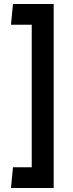

<svg xmlns="http://www.w3.org/2000/svg" viewBox="-20 -760 364 962"><path d="M35 182 45 78H139V-636H35L45 -740H249V182Z"/></svg>

Font: Secular One
Style: Regular
Weight: 400
Designer: Michal Sahar
Foundry: Hagilda
Version: Version 1.002; ttfautohint (v1.8.4.7-5d5b);gftools[0.9.29]